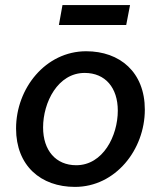

<svg xmlns="http://www.w3.org/2000/svg" viewBox="-20 -727 634 753"><path d="M274 6C433 6 548 -140 548 -297C548 -444 450 -526 318 -526C159 -526 43 -381 43 -223C43 -77 140 6 274 6ZM279 -79C199 -79 149 -137 149 -227C149 -326 207 -441 312 -441C393 -441 442 -383 442 -293C442 -194 384 -79 279 -79ZM211 -629H475L490 -707H225Z"/></svg>

Font: Fixel Text 20240404 Medium
Style: Italic
Weight: 500
Width: 4
Italic angle: -10°
Designer: AlfaBravo + MacPaw
Foundry: Kyrylo Tkachov, Marchela Mozhyna, Serhii Makarenko, Maria Weinstein, Zakhar Kryvoshyya
Version: Version 1.211;Glyphs 3.2 (3225)